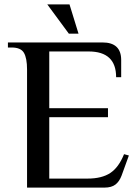

<svg xmlns="http://www.w3.org/2000/svg" viewBox="-20 -853 633 873"><path d="M103 -537Q103 -588 89 -612.5Q75 -637 33 -637H16V-660H446Q531 -660 531 -580V-502H508Q508 -619 383 -619H204V-361H471V-320H204V-41H378Q443 -41 481.5 -66.5Q520 -92 544 -152L566 -146L533 -55Q523 -28 505 -14Q487 0 455 0H103ZM195 -833H296L337 -700H293Z"/></svg>

Font: El Messiri Medium
Style: Regular
Weight: 500
Designer: Mohamed Gaber
Foundry: Kief Type Foundry
Version: Version 2.007